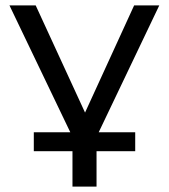

<svg xmlns="http://www.w3.org/2000/svg" viewBox="-20 -510 624 710"><path d="M248 180V49H105V-21H255L249 -2L15 -490H112L304 -73H285L476 -490H569L336 -2L330 -21H480V49H337V180Z"/></svg>

Font: Nunito Sans 10pt SemiExpanded
Style: Regular
Weight: 400
Width: 6
Designer: Vernon Adams
Foundry: Vernon Adams
Version: Version 3.101;gftools[0.9.27]